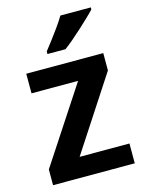

<svg xmlns="http://www.w3.org/2000/svg" viewBox="-116 -837 691 908"><g transform="rotate(-15 229.5 -383.0)"><path d="M429 0H29V-77L271 -446H43V-542H420V-457L185 -97H429ZM419 -756Q406 -742 385 -722Q364 -702 340 -680Q316 -658 293 -638.5Q270 -619 252 -606H164V-619Q179 -638 198.5 -663.5Q218 -689 237.5 -716.5Q257 -744 270 -766H419Z"/></g></svg>

Font: Noto Sans Display SemiBold
Style: Regular
Weight: 600
Designer: Monotype Design Team
Foundry: Monotype Imaging Inc.
Version: Version 2.003